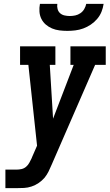

<svg xmlns="http://www.w3.org/2000/svg" viewBox="-20 -975 568 995"><path d="M8 0V-96H66Q79 -96 92 -99Q105 -102 115.5 -111Q126 -120 132.5 -132.5Q139 -145 145 -157V-158Q145 -158 145 -158Q145 -158 145 -158L172 -220L127 -639H84V-735H267V-639H238L255 -360L362 -639H345V-735H528V-639H473L247 -120Q240 -103 231.5 -86Q223 -69 211 -54Q197 -38 180 -26.5Q163 -15 143.5 -8.5Q124 -2 104.5 -1Q85 0 66 0ZM329 -815Q308 -815 288 -817.5Q268 -820 250 -827.5Q232 -835 217.5 -847.5Q203 -860 194.5 -877Q186 -894 184.5 -914.5Q183 -935 187 -955H277Q275 -941 278.5 -928Q282 -915 291.5 -906.5Q301 -898 314.5 -895Q328 -892 341 -892Q356 -892 370 -895Q384 -898 396.5 -906.5Q409 -915 416.5 -928Q424 -941 427 -955H517Q514 -934 506 -914Q498 -894 483.5 -877Q469 -860 450.5 -847.5Q432 -835 411.5 -827.5Q391 -820 370 -817.5Q349 -815 329 -815Z"/></svg>

Font: Iosevka Slab
Style: Bold Italic
Weight: 700
Italic angle: -9°
Monospace: yes
Designer: Belleve Invis
Foundry: Belleve Invis
Version: Version 11.1.0; ttfautohint (v1.8.3)